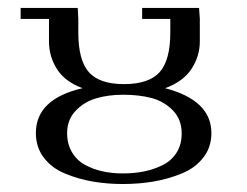

<svg xmlns="http://www.w3.org/2000/svg" viewBox="-20 -459 624 486"><path d="M32.2 -411.1V-439H176.8L178.2 -411.1V-377Q178.2 -306.2 205.1 -276.1Q231.9 -246.1 293.9 -246.1Q356.4 -246.1 383.8 -276.1Q411.1 -306.2 411.1 -377V-411.1H339.8V-439H483.9L485.8 -411.1V-354Q485.8 -316.9 464.8 -284.7Q443.8 -252.4 397.9 -235.8Q515.1 -205.1 515.1 -122.1Q515.1 -86.4 494.6 -60.1Q474.1 -33.7 439.9 -19.8Q405.8 -5.9 368.7 0.5Q331.5 6.8 291 6.8Q251 6.8 214.4 0.5Q177.7 -5.9 144.3 -19.8Q110.8 -33.7 90.8 -60.1Q70.8 -86.4 70.8 -122.1Q70.8 -208.5 189 -235.8Q144 -252.4 124 -284.4Q104 -316.4 104 -354V-411.1ZM149.9 -122.1Q149.9 -94.7 161.9 -74.2Q173.8 -53.7 194.3 -42.2Q214.8 -30.8 239 -25.4Q263.2 -20 291 -20Q320.8 -20 346.2 -25.4Q371.6 -30.8 393.3 -42Q415 -53.2 427.5 -73.5Q439.9 -93.8 439.9 -121.1Q439.9 -156.7 417.5 -179.7Q395 -202.6 363.5 -210.9Q332 -219.2 292 -219.2Q254.4 -219.2 223.6 -210.2Q192.9 -201.2 171.4 -178.5Q149.9 -155.8 149.9 -122.1Z"/></svg>

Font: Dehuti Alt
Style: Book
Weight: 400
Version: Version 1.2